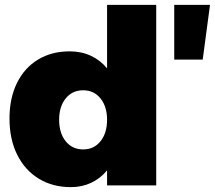

<svg xmlns="http://www.w3.org/2000/svg" viewBox="-20 -762 883 789"><path d="M622 -742V0H420V-62Q393 -29 355 -11Q317 7 271 7Q196 7 139 -28Q82 -63 50.5 -126.5Q19 -190 19 -275Q19 -358 49.5 -420.5Q80 -483 136 -517Q192 -551 266 -551Q314 -551 353 -533Q392 -515 420 -481V-742ZM420 -270Q420 -324 393 -357.5Q366 -391 322 -391Q277 -391 250 -357.5Q223 -324 223 -270Q223 -215 250 -181.5Q277 -148 322 -148Q366 -148 393 -181.5Q420 -215 420 -270ZM696 -742H843L813 -517H696Z"/></svg>

Font: Gontserrat ExtraBold
Style: Regular
Weight: 800
Designer: Julieta Ulanovsky
Foundry: Julieta Ulanovsky
Version: Version 6.001